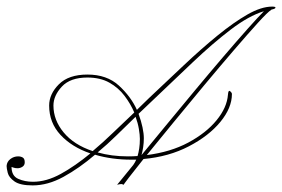

<svg xmlns="http://www.w3.org/2000/svg" viewBox="-90 -543 855 582"><path d="M9 19Q-29 19 -46 7Q-63 -5 -66.5 -19Q-70 -33 -70 -40Q-69 -53 -58.5 -61Q-48 -69 -35 -69Q-27 -69 -21 -65.5Q-15 -62 -15 -51Q-15 -42 -22 -37.5Q-29 -33 -37 -33Q-44 -33 -49.5 -35Q-55 -37 -55 -37Q-55 -10 -35 -1Q-15 8 10 8Q51 8 94.5 -16Q138 -40 184 -78Q128 -97 93.5 -134Q59 -171 59 -223Q59 -258 88.5 -287.5Q118 -317 175 -317Q234 -317 270.5 -283.5Q307 -250 325 -210Q334 -219 343.5 -228Q353 -237 362 -246Q415 -296 467.5 -345.5Q520 -395 569 -435Q618 -475 660 -499Q702 -523 735 -523Q746 -523 745 -519.5Q744 -516 733 -514L732 -513Q722 -507 692 -474Q662 -441 619 -391Q576 -341 528.5 -284Q481 -227 435.5 -171.5Q390 -116 355 -73Q427 -82 481 -111Q535 -140 566.5 -178.5Q598 -217 601 -256Q602 -271 607.5 -266.5Q613 -262 613 -258Q613 -216 578 -173.5Q543 -131 482.5 -99.5Q422 -68 345 -61Q317 -26 300.5 -4.5Q284 17 285 17Q281 16 281 15.5Q281 15 278 15Q273 15 270 16Q267 17 265 17Q266 16 279 0Q292 -16 314 -43Q319 -50 323 -59Q315 -59 308 -59Q249 -59 198 -74Q150 -33 102.5 -7Q55 19 9 19ZM346 -124Q346 -110 344 -97Q342 -84 339 -73Q372 -113 414 -164Q456 -215 500.5 -268.5Q545 -322 586.5 -370.5Q628 -419 660.5 -455.5Q693 -492 710 -509Q664 -495 609 -453Q554 -411 493.5 -353.5Q433 -296 371 -237Q361 -227 350.5 -217.5Q340 -208 330 -198Q338 -176 342 -157Q346 -138 346 -124ZM72 -223Q72 -179 103 -141.5Q134 -104 191 -85Q222 -111 253 -141Q284 -171 317 -202Q306 -228 287.5 -252.5Q269 -277 241.5 -292.5Q214 -308 175 -308Q123 -308 97.5 -280.5Q72 -253 72 -223ZM334 -122Q334 -134 331 -152Q328 -170 321 -189Q292 -161 263.5 -133Q235 -105 206 -81Q248 -69 298 -69Q313 -69 327 -70Q330 -80 332 -93Q334 -106 334 -122Z"/></svg>

Font: Kapakana Light
Style: Regular
Weight: 300
Designer: Kyosuke Nagai
Version: Version 1.000